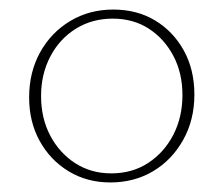

<svg xmlns="http://www.w3.org/2000/svg" viewBox="-20 -685 468 402"><path d="M211 -303Q162 -303 123.5 -326.5Q85 -350 63 -390Q41 -430 41 -481Q41 -534 64 -575.5Q87 -617 127 -641Q167 -665 217 -665Q267 -665 305 -642Q343 -619 365 -579Q387 -539 387 -487Q387 -434 363.5 -392Q340 -350 300.5 -326.5Q261 -303 211 -303ZM213 -322Q257 -322 290.5 -344Q324 -366 343 -403Q362 -440 362 -486Q362 -532 343 -568Q324 -604 291.5 -625Q259 -646 216 -646Q173 -646 139 -625Q105 -604 85.5 -567Q66 -530 66 -484Q66 -437 85.5 -400.5Q105 -364 138 -343Q171 -322 213 -322Z"/></svg>

Font: Ysabeau Office Thin
Style: Regular
Weight: 250
Designer: Christian Thalmann (Catharsis Fonts)
Version: Version 2.001;gftools[0.9.30]; featfreeze: tnum,lnum,ss02